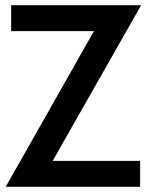

<svg xmlns="http://www.w3.org/2000/svg" viewBox="-20 -720 576 740"><path d="M23 -700V-600H342L2 0H520V-100H183L524 -700Z"/></svg>

Font: Mint Spirit
Style: Bold
Weight: 700
Designer: HARENDAL Hirwen
Foundry: Arkandis Digital Foundry.
Version: Version 1.004;FFEdit